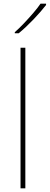

<svg xmlns="http://www.w3.org/2000/svg" viewBox="-20 -1018 269 1038"><path d="M117 0H91V-760H117ZM229 -991Q203 -957 162 -914Q121 -871 81 -838H60V-844Q83 -864 109.5 -892Q136 -920 160.5 -948.5Q185 -977 199 -998H229Z"/></svg>

Font: Noto Sans Bengali UI Thin
Style: Regular
Weight: 100
Designer: Jelle Bosma - Monotype Design Team
Foundry: Monotype Imaging Inc.
Version: Version 2.003; ttfautohint (v1.8.4.7-5d5b)